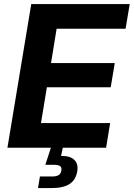

<svg xmlns="http://www.w3.org/2000/svg" viewBox="-20 -748 677 972"><path d="M17.6 0 138.2 -727.5H636.7L615.7 -602.5H266.6L238.3 -428.7H561L540.5 -306.2H217.3L187.5 -125H537.6L517.1 0ZM172.4 204.1 182.1 145.5H242.7Q265.6 145.5 276.9 138.4Q288.1 131.3 290.5 115.7Q293.5 100.1 284.7 93.3Q275.9 86.4 252.4 86.4H209.5L244.6 -21.5H301.8L297.9 0L289.1 41.5Q334.5 40.5 356 61Q377.4 81.5 371.1 119.1Q363.8 163.1 332 183.6Q300.3 204.1 240.7 204.1Z"/></svg>

Font: Inter 20pt
Style: Bold Italic
Weight: 700
Italic angle: -9.3988°
Version: Version 4.001;git-66647c0bb